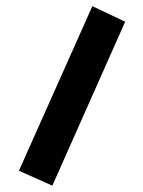

<svg xmlns="http://www.w3.org/2000/svg" viewBox="-20 -399 455 609"><path d="M40 142.6 146 189.9 377 -330.1 272.9 -379.4Z"/></svg>

Font: SG Kara
Style: Regular
Weight: 400
Designer: Damoon Khanjanzadeh
Version: Version 1.000